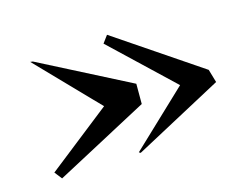

<svg xmlns="http://www.w3.org/2000/svg" viewBox="-63 -587 743 577"><g transform="rotate(-15 308.0 -298.0)"><path d="M66 -107 48 -130 244 -284 64 -470 72 -469 355 -324V-261ZM314 -120 309 -123 481 -286 291 -466 308 -489 576 -308 588 -267Z"/></g></svg>

Font: Xiangcui Kesong Xiangcui Kesong
Style: Regular
Weight: 400
Version: Version 1.501;March 28, 2024;FontCreator 14.0.0.2814 64-bit